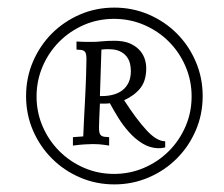

<svg xmlns="http://www.w3.org/2000/svg" viewBox="-20 -718 584 500"><path d="M196.8 -362.8Q197.8 -388.7 199 -411.6Q200.2 -434.6 201.2 -453.1Q203.6 -499 204.3 -525.9Q205.1 -552.7 205.1 -564Q205.1 -578.1 201.7 -582.5Q198.2 -586.9 191.9 -587.9Q189 -587.9 185.3 -588.4Q181.6 -588.9 179.2 -588.9V-609.9Q184.1 -609.4 190.4 -609.4Q195.8 -608.9 203.4 -608.9Q210.9 -608.9 220.2 -608.9Q231.9 -608.9 245.6 -610.4Q259.3 -611.8 278.8 -611.8Q299.8 -611.8 315.2 -606Q330.6 -600.1 340.8 -590.1Q351.1 -580.1 356 -567.1Q360.8 -554.2 360.8 -540Q360.8 -507.8 345.5 -488.5Q330.1 -469.2 303.2 -457Q335.4 -407.2 361.8 -378.7Q388.2 -350.1 410.2 -350.1V-334Q403.3 -332.5 399.7 -332.3Q396 -332 392.1 -332Q370.1 -332.5 350.8 -344.5Q331.5 -356.4 315.7 -374.3Q299.8 -392.1 287.4 -412.4Q274.9 -432.6 266.1 -449.2Q261.2 -448.2 253.7 -448.2Q246.1 -448.2 240.2 -448.2Q239.3 -426.3 238.5 -409.7Q237.8 -393.1 237.8 -386.2Q237.8 -372.1 241.2 -367.4Q244.6 -362.8 252 -361.8Q254.4 -361.8 258.5 -361.3Q262.7 -360.8 264.2 -360.8V-338.9Q258.3 -339.8 251.5 -340.8Q245.6 -341.8 237.8 -342.3Q230 -342.8 221.2 -342.8Q213.4 -342.8 200.7 -342Q188 -341.3 169.9 -338.9V-360.8ZM240.2 -467.8H245.1Q261.7 -467.8 275.6 -471.7Q289.6 -475.6 299.6 -483.6Q309.6 -491.7 315.2 -503.9Q320.8 -516.1 320.8 -533.2Q320.8 -543 318.4 -553Q315.9 -563 309.3 -571.3Q302.7 -579.6 291.7 -584.7Q280.8 -589.8 264.2 -589.8Q258.8 -589.8 254.4 -589.8Q250 -589.8 244.1 -588.9ZM47.9 -467.8Q47.9 -515.6 65.9 -557.6Q84 -599.6 115.2 -630.9Q146.5 -662.1 188.2 -680.2Q230 -698.2 277.8 -698.2Q325.2 -698.2 367.2 -680.2Q409.2 -662.1 440.4 -630.9Q471.7 -599.6 489.7 -557.6Q507.8 -515.6 507.8 -467.8Q507.8 -419.9 489.7 -378.2Q471.7 -336.4 440.4 -305.2Q409.2 -273.9 367.2 -255.9Q325.2 -237.8 277.8 -237.8Q230 -237.8 188.2 -255.9Q146.5 -273.9 115.2 -305.2Q84 -336.4 65.9 -378.2Q47.9 -419.9 47.9 -467.8ZM75.2 -466.8Q75.2 -425.3 91.1 -388.7Q106.9 -352.1 134.5 -324.5Q162.1 -296.9 198.7 -281Q235.4 -265.1 276.9 -265.1Q318.4 -265.1 355.2 -281Q392.1 -296.9 419.7 -324.5Q447.3 -352.1 463.1 -388.7Q479 -425.3 479 -466.8Q479 -508.3 463.1 -545.2Q447.3 -582 419.7 -609.6Q392.1 -637.2 355.2 -653.1Q318.4 -668.9 276.9 -668.9Q235.4 -668.9 198.7 -653.1Q162.1 -637.2 134.5 -609.6Q106.9 -582 91.1 -545.2Q75.2 -508.3 75.2 -466.8Z"/></svg>

Font: Simonetta
Style: Regular
Weight: 400
Version: Version 1.004